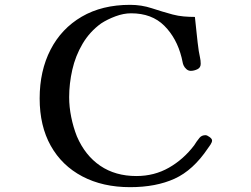

<svg xmlns="http://www.w3.org/2000/svg" viewBox="-20 -766 1040 794"><path d="M857 -185Q857 -178 850.5 -168Q844 -158 840 -153Q779 -62 702 -27Q625 8 518 8Q405 8 320.5 -36.5Q236 -81 190 -163Q144 -245 144 -359Q144 -473 189 -560.5Q234 -648 318 -697Q402 -746 518 -746Q565 -746 607.5 -732Q650 -718 694 -706Q717 -700 740 -698Q763 -696 786 -696Q790 -661 793.5 -625.5Q797 -590 802 -555Q804 -542 807 -529Q810 -516 810 -502Q810 -486 796 -479.5Q782 -473 769 -473Q759 -473 751 -480Q743 -487 739 -496Q736 -503 734.5 -512Q733 -521 731 -528Q711 -608 659.5 -659.5Q608 -711 522 -711Q491 -711 457.5 -698.5Q424 -686 398 -669Q351 -635 321.5 -585Q292 -535 279 -477.5Q266 -420 266 -364Q266 -324 274.5 -282Q283 -240 298 -202Q332 -123 394.5 -80.5Q457 -38 544 -38Q618 -38 678.5 -72.5Q739 -107 783 -165Q788 -173 793.5 -181Q799 -189 805 -196Q814 -207 830 -207Q836 -207 846.5 -199.5Q857 -192 857 -185Z"/></svg>

Font: Kaisei Decol Medium
Style: Regular
Weight: 500
Designer: Font-Kai, 金井和夫
Foundry: KAZUO KANAI
Version: Version 5.003